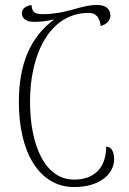

<svg xmlns="http://www.w3.org/2000/svg" viewBox="-20 -744 520 774"><path d="M279 10C384 10 440 -44 440 -102C440 -134 428 -153 408 -153C408 -72 364 -20 279 -20C159 -20 101 -162 101 -335C101 -522 178 -692 338 -692C367 -692 382 -673 386 -639C408 -645 425 -661 425 -681C425 -711 403 -724 371 -724C336 -724 305 -714 267 -704C235 -695 198 -687 153 -687C122 -687 109 -693 107 -724C83 -720 68 -708 68 -691C68 -669 87 -656 114 -656C135 -656 157 -656 199 -666C103 -595 56 -488 56 -332C56 -135 135 10 279 10Z"/></svg>

Font: Noto Serif Georgian ExtraCondensed ExtraLight
Style: Regular
Weight: 200
Width: 2
Designer: Monotype Design Team, Akaki Razmadze
Foundry: Google LLC
Version: Version 2.003